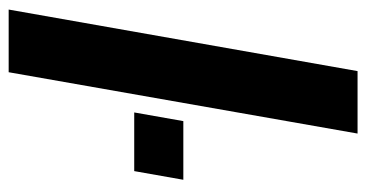

<svg xmlns="http://www.w3.org/2000/svg" viewBox="-216 -608 825 432"><g transform="rotate(90 196.0 -392.5)"><path d="M2 0H143L281 -785H140.5ZM253 -393 233.5 -282.5H365.5L385 -393Z"/></g></svg>

Font: Anybody UltraCondensed Thin SemiBold
Style: Italic
Weight: 600
Italic angle: -10°
Version: Version 1.111